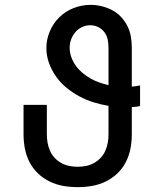

<svg xmlns="http://www.w3.org/2000/svg" viewBox="-20 -763 640 791"><path d="M300 8Q270 8 241 3Q212 -2 185 -15Q158 -28 136.5 -48.5Q115 -69 101.5 -95.5Q88 -122 82.5 -151Q77 -180 77 -210V-331H173V-210Q173 -192 176 -175Q179 -158 186 -142Q193 -126 205 -113Q217 -100 232.5 -91.5Q248 -83 265 -79.5Q282 -76 300 -76Q318 -76 335 -79.5Q352 -83 367.5 -91.5Q383 -100 395 -113Q407 -126 414 -142Q421 -158 424 -175Q427 -192 427 -210V-327Q396 -332 365.5 -341.5Q335 -351 307 -366Q279 -381 254.5 -401Q230 -421 211.5 -447Q193 -473 182 -503Q171 -533 171 -565Q171 -600 185 -633.5Q199 -667 224.5 -692Q250 -717 284 -730Q318 -743 353 -743Q376 -743 398.5 -737.5Q421 -732 441.5 -721.5Q462 -711 478 -694Q494 -677 504.5 -656.5Q515 -636 519 -613Q523 -590 523 -567V-406Q531 -407 540 -408Q549 -409 557 -411V-326Q549 -324 540 -323Q531 -322 523 -322V-210Q523 -180 517.5 -151Q512 -122 498.5 -95.5Q485 -69 463.5 -48.5Q442 -28 415 -15Q388 -2 359 3Q330 8 300 8ZM427 -412V-567Q427 -584 423.5 -600.5Q420 -617 410 -630.5Q400 -644 384.5 -651.5Q369 -659 352 -659Q334 -659 318 -651.5Q302 -644 290.5 -630.5Q279 -617 273 -600.5Q267 -584 267 -566Q267 -546 274 -527Q281 -508 292.5 -492Q304 -476 319.5 -463Q335 -450 352.5 -440Q370 -430 388.5 -423.5Q407 -417 427 -412Z"/></svg>

Font: Iosevka Custom Medium Extended
Style: Regular
Weight: 500
Width: 7
Monospace: yes
Designer: Belleve Invis
Foundry: Belleve Invis
Version: Version 11.2.4; ttfautohint (v1.8.4)